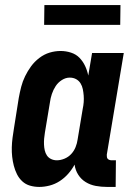

<svg xmlns="http://www.w3.org/2000/svg" viewBox="-20 -729 540 757"><path d="M135 8Q116 8 98.5 3Q81 -2 68 -14Q55 -26 47 -42Q39 -58 34.5 -75.5Q30 -93 28 -111Q26 -129 26.5 -148Q27 -167 29.5 -186Q32 -205 35 -223L54 -343Q58 -365 63.5 -386.5Q69 -408 79 -428.5Q89 -449 102.5 -467.5Q116 -486 135 -500.5Q154 -515 175.5 -521.5Q197 -528 219 -528Q240 -528 260 -521.5Q280 -515 293.5 -501Q307 -487 315.5 -469Q324 -451 328 -431L343 -520H468L401 -119Q401 -114 401.5 -110Q402 -106 404.5 -103Q407 -100 411.5 -98.5Q416 -97 420 -97H437L436 8H402Q379 8 357.5 4Q336 0 318 -11Q300 -22 288.5 -40Q277 -58 274 -80Q264 -61 249 -44Q234 -27 215.5 -15Q197 -3 176 2.5Q155 8 135 8ZM204 -97Q219 -97 234.5 -103.5Q250 -110 261 -122Q272 -134 278 -149Q284 -164 286 -179L306 -299Q309 -313 310 -326Q311 -339 310 -352Q309 -365 306.5 -377.5Q304 -390 297.5 -400.5Q291 -411 280 -417Q269 -423 255 -423Q239 -423 224 -413.5Q209 -404 199.5 -389.5Q190 -375 184.5 -358.5Q179 -342 177 -326L157 -206Q155 -194 154 -182.5Q153 -171 153.5 -159Q154 -147 156.5 -136Q159 -125 165 -116Q171 -107 181.5 -102Q192 -97 204 -97ZM154 -631 155 -709H455L454 -631Z"/></svg>

Font: Iosevka Curly Slab Extrabold
Style: Italic
Weight: 800
Italic angle: -9°
Monospace: yes
Designer: Belleve Invis
Foundry: Belleve Invis
Version: Version 22.1.2; ttfautohint (v1.8.4)